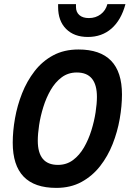

<svg xmlns="http://www.w3.org/2000/svg" viewBox="-20 -903 631 935"><path d="M254 12Q42 12 42 -208Q42 -264 53 -326.5Q64 -389 87.5 -448.5Q111 -508 148.5 -556.5Q186 -605 239 -633.5Q292 -662 362 -662Q574 -662 574 -443Q574 -387 563 -324Q552 -261 528.5 -201.5Q505 -142 467.5 -94Q430 -46 377 -17Q324 12 254 12ZM262 -100Q304 -100 335.5 -123.5Q367 -147 389 -185Q411 -223 425 -268Q439 -313 445.5 -356Q452 -399 452 -431Q452 -550 354 -550Q312 -550 280.5 -526.5Q249 -503 227 -465Q205 -427 191 -382Q177 -337 170.5 -294Q164 -251 164 -218Q164 -100 262 -100ZM408 -723Q341 -723 302 -762Q263 -801 263 -869V-883H350V-869Q350 -844 366.5 -829.5Q383 -815 413 -815Q446 -815 470.5 -833.5Q495 -852 503 -883H591Q570 -805 523 -764Q476 -723 408 -723Z"/></svg>

Font: Sometype Mono
Style: Bold Italic
Weight: 700
Italic angle: -12°
Monospace: yes
Designer: Ryoichi Tsunekawa
Foundry: Dharma Type
Version: Version 1.000; ttfautohint (v1.8.3)